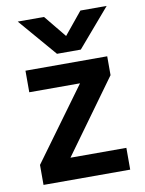

<svg xmlns="http://www.w3.org/2000/svg" viewBox="-83 -783 634 842"><g transform="rotate(-10 234.5 -362.5)"><path d="M428 0H42V-89L277 -411H51V-507H415V-423L179 -97H428ZM306 -556H200L55 -725H172L253 -626L334 -725H451Z"/></g></svg>

Font: Hind Madurai SemiBold
Style: Regular
Weight: 600
Designer: Jyotish Sonowal
Foundry: Indian Type Foundry
Version: Version 1.001;PS 1.0;hotconv 1.0.86;makeotf.lib2.5.63406; tt